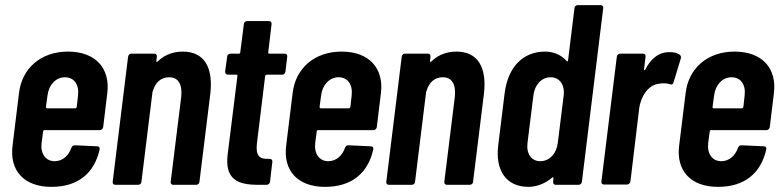

<svg xmlns="http://www.w3.org/2000/svg" viewBox="-20 -720 3037 748"><path d="M382 -225 398 -357C410 -453 353 -519 245 -519C138 -519 65 -453 54 -357L29 -154C16 -55 74 8 180 8C284 8 347 -45 368 -137C370 -145 366 -150 359 -150L272 -154C265 -154 261 -151 258 -144C248 -115 225 -92 193 -92C158 -92 137 -121 142 -163L148 -208C148 -211 150 -213 153 -213H369C375 -213 381 -218 382 -225ZM233 -419C269 -419 289 -390 284 -348L279 -303C278 -300 276 -298 273 -298H164C161 -298 159 -300 159 -303L165 -348C170 -390 198 -419 233 -419Z M692 -519C661 -519 625 -510 596 -482C593 -478 589 -478 589 -482L591 -499C592 -506 588 -511 581 -511H492C485 -511 480 -506 479 -499L419 -12C418 -5 422 0 429 0H518C525 0 531 -5 531 -12L574 -361C575 -363 575 -365 576 -367C586 -400 608 -419 639 -419C675 -419 691 -391 686 -343L645 -12C644 -5 648 0 655 0H744C751 0 757 -5 757 -12L799 -352C812 -457 776 -519 692 -519Z M1092 -441 1099 -499C1100 -506 1096 -511 1089 -511H1029C1026 -511 1024 -513 1025 -516L1038 -626C1039 -633 1035 -638 1028 -638H943C936 -638 930 -633 930 -626L916 -516C916 -513 914 -511 911 -511H878C871 -511 865 -506 865 -499L857 -441C857 -434 861 -429 868 -429H901C904 -429 905 -427 905 -424L867 -119C855 -20 907 0 986 0H1019C1025 0 1031 -5 1032 -12L1041 -89C1042 -96 1038 -101 1031 -101H1024C992 -100 975 -113 981 -162L1013 -424C1014 -427 1016 -429 1019 -429H1079C1086 -429 1091 -434 1092 -441Z M1448 -225 1464 -357C1476 -453 1419 -519 1311 -519C1204 -519 1131 -453 1120 -357L1095 -154C1082 -55 1140 8 1246 8C1350 8 1413 -45 1434 -137C1436 -145 1432 -150 1425 -150L1338 -154C1331 -154 1327 -151 1324 -144C1314 -115 1291 -92 1259 -92C1224 -92 1203 -121 1208 -163L1214 -208C1214 -211 1216 -213 1219 -213H1435C1441 -213 1447 -218 1448 -225ZM1299 -419C1335 -419 1355 -390 1350 -348L1345 -303C1344 -300 1342 -298 1339 -298H1230C1227 -298 1225 -300 1225 -303L1231 -348C1236 -390 1264 -419 1299 -419Z M1758 -519C1727 -519 1691 -510 1662 -482C1659 -478 1655 -478 1655 -482L1657 -499C1658 -506 1654 -511 1647 -511H1558C1551 -511 1546 -506 1545 -499L1485 -12C1484 -5 1488 0 1495 0H1584C1591 0 1597 -5 1597 -12L1640 -361C1641 -363 1641 -365 1642 -367C1652 -400 1674 -419 1705 -419C1741 -419 1757 -391 1752 -343L1711 -12C1710 -5 1714 0 1721 0H1810C1817 0 1823 -5 1823 -12L1865 -352C1878 -457 1842 -519 1758 -519Z M2218 -688 2193 -485C2192 -481 2189 -479 2187 -483C2163 -510 2130 -519 2104 -519C2017 -519 1959 -459 1946 -357L1921 -154C1909 -57 1951 8 2039 8C2064 8 2100 -1 2131 -28C2134 -31 2137 -29 2136 -25L2135 -12C2134 -5 2138 0 2145 0H2234C2241 0 2246 -5 2247 -12L2330 -688C2331 -695 2327 -700 2320 -700H2231C2224 -700 2218 -695 2218 -688ZM2085 -92C2050 -92 2030 -121 2035 -163L2058 -348C2063 -390 2090 -419 2125 -419C2160 -419 2181 -390 2176 -348L2153 -163C2148 -121 2120 -92 2085 -92Z M2589 -517C2544 -517 2514 -489 2494 -449C2491 -445 2489 -445 2489 -450L2495 -499C2496 -506 2492 -511 2485 -511H2396C2389 -511 2384 -506 2383 -499L2323 -13C2322 -6 2326 -1 2333 -1H2422C2429 -1 2435 -6 2436 -13L2470 -296C2476 -346 2507 -388 2543 -393C2560 -397 2578 -396 2590 -392C2597 -389 2602 -391 2604 -399L2632 -491C2634 -497 2633 -503 2628 -507C2619 -513 2607 -517 2589 -517Z M2979 -225 2995 -357C3007 -453 2950 -519 2842 -519C2735 -519 2662 -453 2651 -357L2626 -154C2613 -55 2671 8 2777 8C2881 8 2944 -45 2965 -137C2967 -145 2963 -150 2956 -150L2869 -154C2862 -154 2858 -151 2855 -144C2845 -115 2822 -92 2790 -92C2755 -92 2734 -121 2739 -163L2745 -208C2745 -211 2747 -213 2750 -213H2966C2972 -213 2978 -218 2979 -225ZM2830 -419C2866 -419 2886 -390 2881 -348L2876 -303C2875 -300 2873 -298 2870 -298H2761C2758 -298 2756 -300 2756 -303L2762 -348C2767 -390 2795 -419 2830 -419Z"/></svg>

Font: Barlow Condensed SemiBold
Style: Italic
Weight: 600
Width: 3
Italic angle: -7°
Designer: Jeremy Tribby
Foundry: Tribby Type
Version: Version 1.422;hotconv 1.0.109;makeotfexe 2.5.65596